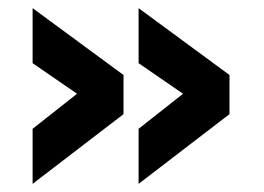

<svg xmlns="http://www.w3.org/2000/svg" viewBox="-20 -484 648 471"><path d="M429 -254 320 -168V-33L543 -204V-300L320 -464V-329ZM169 -254 60 -168V-33L283 -204V-300L60 -464V-329Z"/></svg>

Font: TitilliumMaps29L
Style: 999 wt
Weight: 900
Designer: Campivisivi
Foundry: Accademia di Belle Arti di Urbino and students of MA course of Visual design